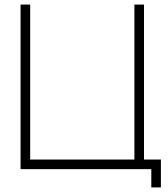

<svg xmlns="http://www.w3.org/2000/svg" viewBox="-20 -740 734 840"><path d="M642 80V0H70V-720H112V-42H568V-720H610V-42H684V80Z"/></svg>

Font: Manrope ExtraLight
Style: Regular
Weight: 200
Designer: Mikhail Sharanda
Foundry: Mikhail Sharanda
Version: Version 4.505